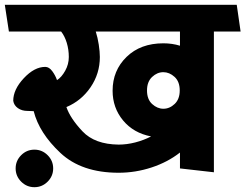

<svg xmlns="http://www.w3.org/2000/svg" viewBox="-31 -700 1020 798"><path d="M245 -255Q261 -208 312 -154Q363 -100 462 -99Q496 -99 531 -108Q566 -117 597 -133Q524 -147 480.5 -199.5Q437 -252 437 -323Q437 -407 495 -463.5Q553 -520 648 -520Q666 -520 683.5 -517.5Q701 -515 717 -510V-569H367Q375 -544 379.5 -514.5Q384 -485 384 -463Q384 -394 345.5 -337.5Q307 -281 245 -255ZM716 -324Q716 -361 694.5 -380.5Q673 -400 648 -400Q622 -400 601 -380Q580 -360 580 -324Q580 -287 601.5 -267.5Q623 -248 648 -248Q674 -248 695 -268Q716 -288 716 -324ZM112 78Q80 78 57 55Q34 32 34 0Q34 -32 57 -55Q80 -78 112 -78Q144 -78 167 -55Q190 -32 190 0Q190 32 167 55Q144 78 112 78ZM717 0V-66Q666 -26 599 -4Q532 18 462 18Q308 18 220 -64.5Q132 -147 109 -238L83 -239Q60 -239 43.5 -250.5Q27 -262 24 -281Q24 -328 68 -375Q112 -422 157 -422Q173 -422 186 -404.5Q199 -387 206 -367Q225 -379 240 -406Q255 -433 255 -463Q255 -494 246.5 -522Q238 -550 223 -569H6L-11 -680H953L969 -569H858V16Z"/></svg>

Font: Palanquin
Style: Bold
Weight: 700
Designer: Pria Ravichandran
Version: Version 1.0.4